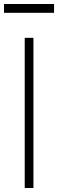

<svg xmlns="http://www.w3.org/2000/svg" viewBox="-40 -939 290 959"><path d="M230 -919V-875H-20V-919ZM127 -750V0H83.5V-750Z"/></svg>

Font: Russisch Sans ExtraLight
Style: Regular
Weight: 200
Width: 4
Designer: Michael Sharanda (font) & Cristiano Sobral (main changes)
Foundry: Michael Sharanda
Version: Version 2.00;September 8, 2020;FontCreator 13.0.0.2681 64-bi